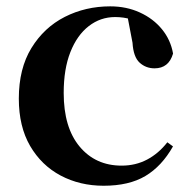

<svg xmlns="http://www.w3.org/2000/svg" viewBox="-20 -572 605 608"><path d="M308.1 16.2Q233.1 16.2 172.2 -16Q111.3 -48.3 75.4 -109.8Q39.6 -171.4 39.6 -259.7Q39.6 -354.7 79.5 -419.9Q119.4 -485 185.1 -518.5Q250.9 -551.9 329 -551.9Q380.5 -551.9 422.8 -532.5Q465.2 -513.2 492.8 -479.5Q520.4 -445.8 528 -402.4Q514.4 -355.6 469.4 -355.6Q441.9 -355.6 422.1 -373.6Q402.4 -391.6 399.6 -436.8L381.8 -530.1L449.7 -486.3Q420.8 -503.2 396.1 -510.6Q371.4 -518 344.6 -518Q298.2 -518 261.2 -489.4Q224.1 -460.7 202.9 -407.1Q181.7 -353.5 181.7 -277.6Q181.7 -168.4 232 -108Q282.4 -47.5 365.2 -47.5Q409.5 -47.5 445.8 -66.7Q482.2 -85.9 509.9 -121.4L527.8 -108.4Q492.1 -45.4 440.3 -14.6Q388.5 16.2 308.1 16.2Z"/></svg>

Font: Noto Serif SC
Style: Regular
Weight: 200
Designer: Ryoko NISHIZUKA 西塚涼子 (kana & ideographs); Frank Grießhammer (Latin, Greek & Cyrillic); Wenlong ZHANG 张文龙 (bopomofo); San
Foundry: Adobe
Version: Version 2.001;hotconv 1.1.0;makeotfexe 2.6.0